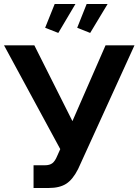

<svg xmlns="http://www.w3.org/2000/svg" viewBox="-25 -937 694 962"><path d="M267.1 -772 201.2 -797.9 249 -917H353ZM426.8 -772 361.8 -797.9 409.2 -917H514.2ZM143.1 4.9V-108.9H199.2Q224.1 -108.9 237.5 -119.4Q251 -129.9 261.2 -154.8L276.9 -189.9L-4.9 -710H147L337.9 -330.1L503.9 -710H648.9L366.2 -89.8Q339.8 -37.6 306.9 -16.4Q273.9 4.9 219.2 4.9Z"/></svg>

Font: Rawline
Style: Bold
Weight: 700
Designer: Matt McInerney, Pablo Impallari, Rodrigo Fuenzalida
Foundry: Matt McInerney, Pablo Impallari, Rodrigo Fuenzalida
Version: Version 4.020;PS 004.020;hotconv 1.0.88;makeotf.lib2.5.64775